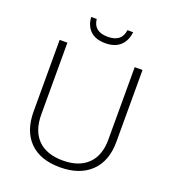

<svg xmlns="http://www.w3.org/2000/svg" viewBox="-161 -1030 1041 1161"><g transform="rotate(20 359.5 -449.5)"><path d="M626.5 -713.9V-252Q626.5 -127 554.9 -58.6Q483.4 9.8 357.4 9.8Q230 9.8 161.6 -59.3Q93.3 -128.4 93.3 -253.9V-713.9H143.1V-253.9Q143.1 -146.5 199.2 -90.6Q255.4 -34.7 359.9 -34.7Q462.9 -34.7 519.5 -89.8Q576.2 -145 576.2 -247.1V-713.9ZM495.1 -909.2Q488.8 -852.5 454.1 -820.8Q419.4 -789.1 358.9 -789.1Q296.9 -789.1 262.9 -820.6Q229 -852.1 225.1 -909.2H260.7Q268.6 -830.6 359.4 -830.6Q449.2 -830.6 458.5 -909.2Z"/></g></svg>

Font: Open Sans Light
Style: Regular
Weight: 300
Designer: Monotype Design Team
Foundry: Monotype Imaging Inc.
Version: Version 3.000; ttfautohint (v1.8.4)